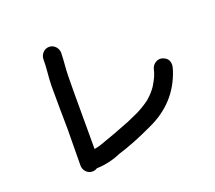

<svg xmlns="http://www.w3.org/2000/svg" viewBox="-116 -826 1112 995"><g transform="rotate(-20 440.0 -329.0)"><path d="M235 13Q215 13 201 -1Q187 -15 186 -36L187 -142L188 -235Q186 -357 186 -479Q187 -514 190.5 -549.5Q194 -585 194 -622Q195 -642 209 -656.5Q223 -671 243 -671Q263 -671 277 -656.5Q291 -642 292 -622Q291 -585 287.5 -546Q284 -507 284 -402V-93Q303 -96 321 -102Q411 -133 491 -165Q492 -165 493 -165.5Q494 -166 495.5 -166.5Q497 -167 498 -168L552 -192Q587 -209 619 -232Q623 -234 626 -237L639 -249Q658 -266 677 -293Q691 -316 702 -339L703 -342Q709 -355 715 -380Q721 -399 738 -409Q750 -416 762 -416Q769 -416 775 -414Q811 -403 811 -366Q811 -360 809 -352.5Q807 -345 805 -337Q752 -175 591 -103Q481 -51 397 -26Q331 3 261 5Q249 13 235 13Z"/></g></svg>

Font: Bad Comic
Style: Regular
Weight: 400
Designer: GGBotNet
Foundry: f0n7
Version: 0.9